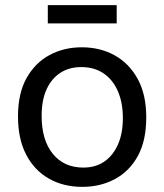

<svg xmlns="http://www.w3.org/2000/svg" viewBox="-20 -714 639 747"><path d="M300 13Q226 13 169.5 -19.5Q113 -52 81.5 -113Q50 -174 50 -261Q50 -351 83.5 -410.5Q117 -470 173 -500Q229 -530 298 -530Q370 -530 426.5 -498.5Q483 -467 516 -406.5Q549 -346 549 -257Q549 -167 516.5 -107.5Q484 -48 427.5 -17.5Q371 13 300 13ZM304 -62Q352 -62 386 -85.5Q420 -109 439 -152Q458 -195 458 -254Q458 -315 438.5 -359.5Q419 -404 383 -428.5Q347 -453 296 -453Q249 -453 214.5 -430.5Q180 -408 161 -366Q142 -324 142 -263Q142 -169 185.5 -115.5Q229 -62 304 -62ZM166 -623V-694H434V-623Z"/></svg>

Font: Bricolage Grotesque 18pt
Style: Regular
Weight: 400
Version: Version 1.001;gftools[0.9.33.dev8+g029e19f]